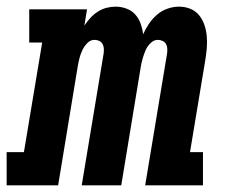

<svg xmlns="http://www.w3.org/2000/svg" viewBox="-62 -558 682 578"><path d="M-42 0V-100H10L65 -430H26V-530H200L192 -481Q200 -493 210 -504Q220 -515 232.5 -523Q245 -531 259 -534.5Q273 -538 286 -538Q303 -538 319 -532Q335 -526 345.5 -514Q356 -502 361.5 -486.5Q367 -471 369 -455Q376 -471 386.5 -486.5Q397 -502 411 -514Q425 -526 442.5 -532Q460 -538 477 -538Q495 -538 511 -531.5Q527 -525 537.5 -512Q548 -499 553.5 -482.5Q559 -466 560.5 -448.5Q562 -431 560.5 -413Q559 -395 556 -377L510 -100H549V0H375L441 -397Q442 -405 441.5 -412.5Q441 -420 437.5 -426Q434 -432 427 -435Q420 -438 413 -438Q401 -438 391 -428Q381 -418 376 -406Q371 -394 367.5 -382Q364 -370 362 -358L303 0H184L250 -397Q251 -405 250.5 -412.5Q250 -420 246.5 -426Q243 -432 236.5 -435Q230 -438 222 -438Q210 -438 200.5 -428Q191 -418 185.5 -406Q180 -394 177 -382Q174 -370 172 -358L113 0Z"/></svg>

Font: Iosevka Curly Slab ExObl
Style: Bold
Weight: 700
Width: 7
Italic angle: -9°
Monospace: yes
Designer: Belleve Invis
Foundry: Belleve Invis
Version: Version 11.0.0; ttfautohint (v1.8.3)